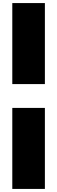

<svg xmlns="http://www.w3.org/2000/svg" viewBox="-20 -1019 369 1249"><path d="M272 -999V-472H60V-999ZM60 -317H272V210H60Z"/></svg>

Font: El Pececito
Style: Regular
Weight: 400
Designer: deFharo
Foundry: deFharo
Version: El Pececito Version 1.000